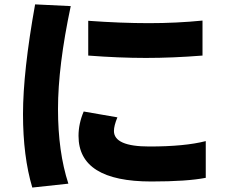

<svg xmlns="http://www.w3.org/2000/svg" viewBox="-20 -801 1040 868"><path d="M138.7 -781.2 299.8 -773.4Q242.2 -502 242.2 -308.1Q242.2 -114.3 289.1 29.3L126 46.9Q84 -93.8 84 -285.2Q84 -476.6 138.7 -781.2ZM335 -186.5Q335 -242.2 358.4 -296.9L510.7 -270.5Q495.1 -232.4 495.1 -209Q495.1 -138.7 655.3 -138.7Q815.4 -138.7 910.2 -163.1V2.9Q825.2 19.5 664.1 19.5Q335 19.5 335 -186.5ZM378.9 -549.8V-707Q527.3 -696.3 652.8 -696.3Q778.3 -696.3 895.5 -708V-549.8Q760.7 -539.1 639.6 -539.1Q518.6 -539.1 378.9 -549.8Z"/></svg>

Font: GenEi M Gothic v2 Heavy
Style: Regular
Weight: 800
Version: Version 2.0